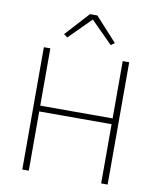

<svg xmlns="http://www.w3.org/2000/svg" viewBox="-98 -1002 892 1079"><g transform="rotate(10 347.5 -463.0)"><path d="M554 -338H141V0H104V-698H141V-371H554V-698H591V0H554ZM369 -926 493 -790 472 -775 348 -899 224 -775 203 -790 327 -926Z"/></g></svg>

Font: Plexus Sans ExtraLight
Style: Regular
Weight: 250
Version: Version 2.001;PS 002.001;hotconv 1.0.70;makeotf.lib2.5.58329